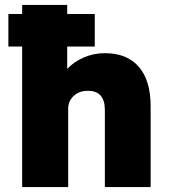

<svg xmlns="http://www.w3.org/2000/svg" viewBox="-20 -760 693 780"><path d="M70 0V-571H14V-703H70V-740H253V-703H365V-571H253V-480Q280 -509 320.5 -526.5Q361 -544 406 -544Q496 -544 544 -488.5Q592 -433 592 -328V0H406V-313Q406 -392 336 -391Q301 -391 279 -370Q257 -349 257 -318V0Z"/></svg>

Font: Lexend Deca ExtraBold
Style: Regular
Weight: 800
Designer: Bonnie Shaver-Troup, Thomas Jockin
Foundry: Lexend
Version: Version 1.008; ttfautohint (v1.8.4.7-5d5b)